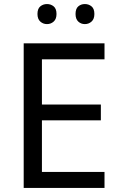

<svg xmlns="http://www.w3.org/2000/svg" viewBox="-20 -928 596 948"><path d="M496 0H97V-714H496V-635H187V-412H478V-334H187V-79H496ZM165 -859Q165 -885 179 -896.5Q193 -908 212 -908Q231 -908 245 -896.5Q259 -885 259 -859Q259 -834 245 -821.5Q231 -809 212 -809Q193 -809 179 -821.5Q165 -834 165 -859ZM353 -859Q353 -885 366.5 -896.5Q380 -908 399 -908Q418 -908 432 -896.5Q446 -885 446 -859Q446 -834 432 -821.5Q418 -809 399 -809Q380 -809 366.5 -821.5Q353 -834 353 -859Z"/></svg>

Font: Noto Sans Sogdian
Style: Regular
Weight: 400
Designer: Monotype Design Team
Foundry: Monotype Imaging Inc.
Version: Version 2.002; ttfautohint (v1.8.4.7-5d5b)